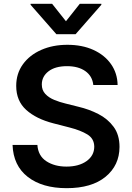

<svg xmlns="http://www.w3.org/2000/svg" viewBox="-20 -971 689 1002"><path d="M327.8 11Q200.6 11 125 -47.8Q49.4 -106.5 45.5 -214.8H175.1Q179 -157.7 221.9 -129.6Q264.9 -101.6 326.7 -101.6Q391.3 -101.6 431.5 -130.1Q471.6 -158.7 471.9 -205.3Q471.6 -247.5 435.9 -269.4Q400.2 -291.2 341.3 -306.1L258.5 -327.4Q168.7 -350.5 116.7 -397.5Q64.6 -444.6 64.6 -522.7Q64.6 -587 99.4 -635.3Q134.2 -683.6 194.8 -710.4Q255.3 -737.2 331.7 -737.2Q409.1 -737.2 467.7 -710.4Q526.3 -683.6 559.5 -636.2Q592.7 -588.8 593.8 -527.3H467Q462 -573.9 425.4 -599.8Q388.8 -625.7 329.9 -625.7Q268.1 -625.7 233.3 -598.9Q198.5 -572.1 198.2 -530.9V-529.8Q198.2 -500.4 216.4 -480.8Q234.7 -461.3 263.3 -449.6Q291.9 -437.9 321.7 -430.8L389.9 -413.7Q444.6 -400.9 493.4 -375.9Q542.3 -350.9 573 -309.1Q603.7 -267.4 603.7 -204.2Q603.3 -108 530.9 -48.5Q458.5 11 327.8 11ZM374.6 -792.6H274.1L139.6 -946V-951H252.1L324.2 -860.1L396.3 -951H508.9V-946Z"/></svg>

Font: Linik Sans SemiBold
Style: Regular
Weight: 600
Designer: Rasmus Andersson (font), Cristiano Sobral (main changes)
Foundry: rsms
Version: Version 3.018;June 1, 2022;FontCreator 14.0.0.2814 64-bit; t